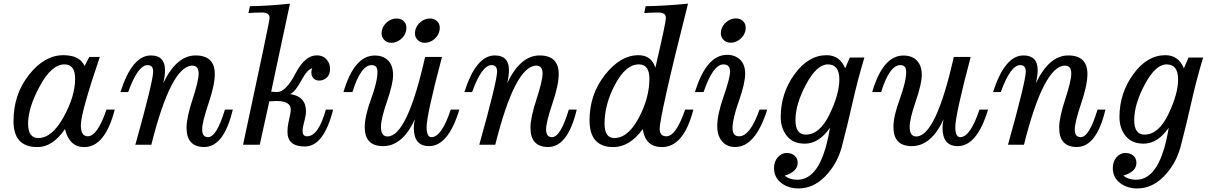

<svg xmlns="http://www.w3.org/2000/svg" viewBox="-20 -805 6738 1068"><path d="M535.2 -488.3Q429.7 -178.2 429.7 -108.4Q429.7 -46.9 468.3 -46.9Q521.5 -46.9 572.3 -195.3H618.2Q564.5 13.2 448.2 13.2Q366.2 13.2 341.3 -86.9Q272.9 13.2 188 13.2Q55.2 13.2 55.2 -131.3Q55.2 -280.3 141.4 -389.2Q227.5 -498 332 -498Q423.8 -498 450.7 -438L476.6 -488.3ZM192.9 -37.1Q269 -37.1 333.5 -153.3Q397.9 -269.5 397.9 -367.2Q397.9 -446.8 338.9 -446.8Q266.6 -446.8 201.4 -326.2Q136.2 -205.6 136.2 -117.7Q136.2 -37.1 192.9 -37.1Z M1115.7 12.7Q1017.6 12.7 1017.6 -95.2Q1017.6 -150.4 1051.3 -253.2Q1085 -356 1085 -396Q1085 -439.9 1050.3 -439.9Q932.1 -439.9 821.8 0H732.9Q832 -354 832 -407.2Q832 -442.9 801.3 -442.9Q747.1 -442.9 692.9 -293H649.9Q715.3 -496.6 818.8 -496.6Q897.9 -496.6 897.9 -415.5Q897.9 -382.8 888.2 -342.8Q962.4 -496.6 1067.9 -496.6Q1174.8 -496.6 1174.8 -393.1Q1174.8 -332.5 1139.6 -228.8Q1104.5 -125 1104.5 -85Q1104.5 -42 1137.2 -42Q1185.1 -42 1231 -195.3H1274.9Q1225.6 12.7 1115.7 12.7Z M1675.8 9.8Q1579.1 9.8 1579.1 -70.8Q1579.1 -103.5 1588.1 -140.4Q1597.2 -177.2 1597.2 -196.3Q1597.2 -243.2 1517.1 -243.2Q1502.9 -243.2 1478 -241.2L1424.8 0H1332Q1479.5 -685.1 1479.5 -704.6Q1479.5 -735.4 1439.5 -735.4Q1398.9 -735.4 1361.8 -732.4L1370.1 -770.5Q1474.1 -772 1592.8 -784.7L1488.3 -294.9Q1506.8 -293 1520.5 -293Q1570.3 -293 1623 -395Q1675.8 -497.1 1742.2 -497.1Q1775.9 -497.1 1795.9 -475.1Q1815.9 -453.1 1815.9 -421.9Q1815.9 -390.1 1797.9 -373.5Q1779.8 -356.9 1756.3 -356.9Q1735.4 -356.9 1723.6 -369.4Q1711.9 -381.8 1711.9 -402.8Q1711.9 -416.5 1717.3 -425.3Q1689.9 -420.4 1656 -357.2Q1622.1 -293.9 1594.2 -281.7Q1682.1 -268.6 1682.1 -186Q1682.1 -163.6 1672.6 -129.2Q1663.1 -94.7 1663.1 -76.2Q1663.1 -46.9 1688 -46.9Q1751.5 -46.9 1792.5 -195.3H1833Q1781.2 9.8 1675.8 9.8Z M2110.8 7.8Q2008.8 7.8 2008.8 -98.1Q2008.8 -158.2 2044.2 -254.6Q2079.6 -351.1 2079.6 -405.8Q2079.6 -442.9 2047.4 -442.9Q1986.8 -442.9 1940.4 -293H1890.6Q1950.2 -496.1 2064.5 -496.1Q2112.3 -496.1 2139.4 -468Q2166.5 -439.9 2166.5 -387.7Q2166.5 -339.4 2132.8 -241.2Q2099.1 -143.1 2099.1 -99.6Q2099.1 -45.9 2135.7 -45.9Q2245.1 -45.9 2344.7 -488.3H2438.5Q2353 -165 2353 -98.1Q2353 -42 2379.9 -42Q2436.5 -42 2487.3 -195.3H2535.2Q2473.6 7.8 2366.7 7.8Q2281.7 7.8 2281.7 -94.2Q2281.7 -118.7 2288.1 -142.1Q2219.2 7.8 2110.8 7.8ZM2342.8 -566.9Q2314.9 -566.9 2299.3 -586.9Q2288.1 -600.6 2288.1 -620.1Q2288.1 -627.4 2289.6 -634.8Q2295.9 -663.6 2319.6 -682.9Q2343.3 -702.1 2371.6 -702.1Q2399.4 -702.1 2415.5 -682.6Q2426.3 -669.9 2426.3 -648.9Q2426.3 -642.1 2424.8 -634.8Q2418.9 -606.4 2395 -586.7Q2371.1 -566.9 2342.8 -566.9ZM2157.2 -566.9Q2129.4 -566.9 2113.8 -586.9Q2102.5 -600.6 2102.5 -620.1Q2102.5 -627.4 2104 -634.8Q2110.4 -663.6 2134 -682.9Q2157.7 -702.1 2186 -702.1Q2213.9 -702.1 2230 -682.6Q2240.7 -669.9 2240.7 -648.9Q2240.7 -642.1 2239.3 -634.8Q2233.4 -606.4 2209.5 -586.7Q2185.5 -566.9 2157.2 -566.9Z M3028.8 12.7Q2930.7 12.7 2930.7 -95.2Q2930.7 -150.4 2964.4 -253.2Q2998 -356 2998 -396Q2998 -439.9 2963.4 -439.9Q2845.2 -439.9 2734.9 0H2646Q2745.1 -354 2745.1 -407.2Q2745.1 -442.9 2714.4 -442.9Q2660.2 -442.9 2606 -293H2563Q2628.4 -496.6 2731.9 -496.6Q2811 -496.6 2811 -415.5Q2811 -382.8 2801.3 -342.8Q2875.5 -496.6 2981 -496.6Q3087.9 -496.6 3087.9 -393.1Q3087.9 -332.5 3052.7 -228.8Q3017.6 -125 3017.6 -85Q3017.6 -42 3050.3 -42Q3098.1 -42 3144 -195.3H3188Q3138.7 12.7 3028.8 12.7Z M3662.1 13.2Q3570.3 13.2 3555.2 -86.9Q3481.9 13.2 3392.1 13.2Q3259.3 13.2 3259.3 -135.7Q3259.3 -280.3 3345.5 -389.2Q3431.6 -498 3531.2 -498Q3603.5 -498 3625.5 -428.2Q3684.1 -681.2 3684.1 -704.6Q3684.1 -735.4 3643.1 -735.4Q3602.1 -735.4 3563.5 -732.4L3571.3 -770.5Q3677.2 -772 3807.1 -784.7Q3723.6 -455.6 3686.5 -287.6Q3649.4 -119.6 3649.4 -88.9Q3649.4 -46.9 3687 -46.9Q3740.2 -46.9 3791 -195.3H3836.9Q3783.2 13.2 3662.1 13.2ZM3397 -37.1Q3473.1 -37.1 3532.7 -148.4Q3592.3 -259.8 3592.3 -367.2Q3592.3 -446.8 3533.2 -446.8Q3460.9 -446.8 3401.9 -335.9Q3342.8 -225.1 3342.8 -117.7Q3342.8 -37.1 3397 -37.1Z M4069.8 12.7Q4022.9 12.7 3996.3 -18.8Q3969.7 -50.3 3969.7 -104Q3969.7 -167.5 4005.4 -269.5Q4041 -371.6 4041 -406.2Q4041 -446.8 4004.4 -446.8Q3945.8 -446.8 3893.6 -293H3845.7Q3909.2 -500 4024.4 -500Q4069.3 -500 4097.2 -472.7Q4125 -445.3 4125 -395Q4125 -341.8 4089.8 -242.2Q4054.7 -142.6 4054.7 -93.8Q4054.7 -46.9 4091.3 -46.9Q4152.8 -46.9 4204.6 -195.3H4247.6Q4182.1 12.7 4069.8 12.7ZM4044.4 -567.4Q4016.6 -567.4 4001 -587.4Q3989.7 -601.1 3989.7 -620.6Q3989.7 -627.9 3991.2 -635.3Q3997.6 -664.1 4021.2 -683.3Q4044.9 -702.6 4073.2 -702.6Q4101.1 -702.6 4117.2 -683.1Q4127.9 -670.4 4127.9 -649.4Q4127.9 -642.6 4126.5 -635.3Q4120.6 -606.9 4096.7 -587.2Q4072.8 -567.4 4044.4 -567.4Z M4421.9 243.2Q4367.2 243.2 4328.6 214.8Q4285.6 183.6 4285.6 129.9Q4285.6 93.3 4306.6 69.6Q4327.6 45.9 4356 45.9Q4381.8 45.9 4399.4 60.3Q4417 74.7 4417 101.1Q4417 149.9 4344.7 171.9Q4372.6 194.8 4415 194.8Q4519.5 194.8 4570.8 22.5Q4585.9 -29.3 4596.7 -94.2Q4535.2 -5.9 4457 -5.9Q4391.6 -5.9 4357.2 -48.6Q4322.8 -91.3 4322.8 -153.8Q4322.8 -286.6 4399.7 -392.3Q4476.6 -498 4578.1 -498Q4651.4 -498 4681.2 -424.8L4707 -484.9H4788.1Q4750 -358.4 4722.4 -234.6Q4694.8 -110.8 4661.6 15.1Q4635.3 109.4 4569.6 176.3Q4503.9 243.2 4421.9 243.2ZM4461.9 -56.2Q4540 -56.2 4594.5 -169.2Q4648.9 -282.2 4648.9 -363.3Q4648.9 -446.8 4585 -446.8Q4523.4 -446.8 4464.1 -336.2Q4404.8 -225.6 4404.8 -137.2Q4404.8 -56.2 4461.9 -56.2Z M5051.8 7.8Q4949.7 7.8 4949.7 -98.1Q4949.7 -158.2 4985.1 -254.6Q5020.5 -351.1 5020.5 -405.8Q5020.5 -442.9 4988.3 -442.9Q4927.7 -442.9 4881.3 -293H4831.5Q4891.1 -496.1 5005.4 -496.1Q5053.2 -496.1 5080.3 -468Q5107.4 -439.9 5107.4 -387.7Q5107.4 -339.4 5073.7 -241.2Q5040 -143.1 5040 -99.6Q5040 -45.9 5076.7 -45.9Q5186 -45.9 5285.6 -488.3H5379.4Q5293.9 -165 5293.9 -98.1Q5293.9 -42 5320.8 -42Q5377.4 -42 5428.2 -195.3H5476.1Q5414.6 7.8 5307.6 7.8Q5222.7 7.8 5222.7 -94.2Q5222.7 -118.7 5229 -142.1Q5160.2 7.8 5051.8 7.8Z M5969.7 12.7Q5871.6 12.7 5871.6 -95.2Q5871.6 -150.4 5905.3 -253.2Q5939 -356 5939 -396Q5939 -439.9 5904.3 -439.9Q5786.1 -439.9 5675.8 0H5586.9Q5686 -354 5686 -407.2Q5686 -442.9 5655.3 -442.9Q5601.1 -442.9 5546.9 -293H5503.9Q5569.3 -496.6 5672.9 -496.6Q5752 -496.6 5752 -415.5Q5752 -382.8 5742.2 -342.8Q5816.4 -496.6 5921.9 -496.6Q6028.8 -496.6 6028.8 -393.1Q6028.8 -332.5 5993.7 -228.8Q5958.5 -125 5958.5 -85Q5958.5 -42 5991.2 -42Q6039.1 -42 6085 -195.3H6128.9Q6079.6 12.7 5969.7 12.7Z M6306.2 243.2Q6251.5 243.2 6212.9 214.8Q6169.9 183.6 6169.9 129.9Q6169.9 93.3 6190.9 69.6Q6211.9 45.9 6240.2 45.9Q6266.1 45.9 6283.7 60.3Q6301.3 74.7 6301.3 101.1Q6301.3 149.9 6229 171.9Q6256.8 194.8 6299.3 194.8Q6403.8 194.8 6455.1 22.5Q6470.2 -29.3 6481 -94.2Q6419.4 -5.9 6341.3 -5.9Q6275.9 -5.9 6241.5 -48.6Q6207 -91.3 6207 -153.8Q6207 -286.6 6283.9 -392.3Q6360.8 -498 6462.4 -498Q6535.6 -498 6565.4 -424.8L6591.3 -484.9H6672.4Q6634.3 -358.4 6606.7 -234.6Q6579.1 -110.8 6545.9 15.1Q6519.5 109.4 6453.9 176.3Q6388.2 243.2 6306.2 243.2ZM6346.2 -56.2Q6424.3 -56.2 6478.8 -169.2Q6533.2 -282.2 6533.2 -363.3Q6533.2 -446.8 6469.2 -446.8Q6407.7 -446.8 6348.4 -336.2Q6289.1 -225.6 6289.1 -137.2Q6289.1 -56.2 6346.2 -56.2Z"/></svg>

Font: Munson
Style: Italic
Weight: 400
Italic angle: -12°
Designer: Paul James MIller
Foundry: High-Logic / Made with FontCreator
Version: Version 2.10;May 5, 2019;FontCreator 11.5.0.2430 64-bit